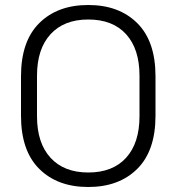

<svg xmlns="http://www.w3.org/2000/svg" viewBox="-20 -734 706 768"><path d="M333 14Q210 14 137 -58.5Q64 -131 64 -271V-429Q64 -569 137 -641.5Q210 -714 333 -714Q456 -714 529 -641.5Q602 -569 602 -429V-271Q602 -131 529 -58.5Q456 14 333 14ZM333 -44Q431 -44 484.5 -103Q538 -162 538 -269V-431Q538 -538 484.5 -597Q431 -656 333 -656Q236 -656 182 -597Q128 -538 128 -431V-269Q128 -162 182 -103Q236 -44 333 -44Z"/></svg>

Font: Space Grotesk Light Light
Style: Regular
Weight: 300
Version: Version 2.000